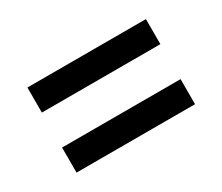

<svg xmlns="http://www.w3.org/2000/svg" viewBox="-69 -648 737 637"><g transform="rotate(-30 300.0 -330.0)"><path d="M73 -397V-493H527V-397ZM73 -167V-263H527V-167Z"/></g></svg>

Font: TypoPRO Source Code Pro
Style: Bold Italic
Weight: 700
Italic angle: -11°
Monospace: yes
Designer: Paul D. Hunt, Teo Tuominen
Foundry: Adobe Systems Incorporated
Version: Version 1.030;PS 1.0;hotconv 1.0.84;makeotf.lib2.5.63406